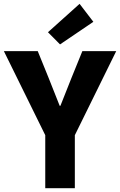

<svg xmlns="http://www.w3.org/2000/svg" viewBox="-34 -988 630 1008"><path d="M203.6 0V-278.3L-13.7 -719.7H164.1L221.2 -579.1L279.3 -432.6H283.2L341.3 -579.1L398.4 -719.7H576.2L358.9 -278.3V0ZM281.2 -754.9 217.8 -818.8 383.8 -967.8 456.1 -873.5Z"/></svg>

Font: Reddit Mono ExtraBold
Style: Regular
Weight: 800
Monospace: yes
Designer: Stephen Hutchings
Foundry: Reddit
Version: Version 1.014